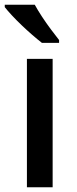

<svg xmlns="http://www.w3.org/2000/svg" viewBox="-30 -786 324 806"><path d="M191 0H83V-539H191ZM116 -766Q128 -744 146 -716.5Q164 -689 183.5 -663Q203 -637 218 -618V-606H146Q128 -620 105.5 -639.5Q83 -659 60.5 -680.5Q38 -702 19.5 -722Q1 -742 -10 -756V-766Z"/></svg>

Font: Noto Sans Adlam Medium
Style: Regular
Weight: 500
Version: Version 3.001